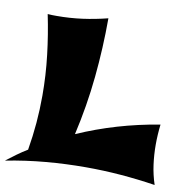

<svg xmlns="http://www.w3.org/2000/svg" viewBox="-84 -807 875 900"><g transform="rotate(10 353.5 -357.5)"><path d="M709 3.9Q626 -8.8 543.7 -15.4Q461.4 -22 377 -22Q282.7 -22 188.2 -13.7Q93.8 -5.4 -2 13.2Q22 -5.4 46.1 -22.9Q70.3 -40.5 96.2 -56.2Q107.4 -122.6 112.8 -187Q118.2 -251.5 118.2 -316.9Q118.2 -414.1 106.9 -509Q95.7 -604 76.2 -698.2Q86.4 -697.3 97.4 -697Q108.4 -696.8 119.1 -696.8Q181.2 -696.8 240.7 -704.8Q300.3 -712.9 359.9 -728Q359.9 -586.9 345.9 -446.5Q332 -306.2 299.8 -166Q391.1 -206.1 487.3 -234.4Q583.5 -262.7 687 -279.8Q681.2 -230.5 681.2 -183.1Q681.2 -135.7 687.5 -88.9Q693.8 -42 709 3.9Z"/></g></svg>

Font: Shojumaru
Style: Regular
Weight: 400
Version: Version 1.001